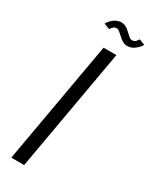

<svg xmlns="http://www.w3.org/2000/svg" viewBox="-243 -1019 858 1075"><g transform="rotate(30 185.5 -482.0)"><path d="M181.6 -791.5H264.6L125 0H42ZM198.2 -964.4Q225.6 -964.4 247.6 -942.9L272 -920.9Q274.4 -918.9 278.8 -915.3Q283.2 -911.6 284.9 -910.6Q286.6 -909.7 290 -908.4Q293.5 -907.2 297.9 -907.2Q320.3 -907.2 333.5 -933.1L370.6 -918.9Q360.4 -899.9 338.4 -882.8Q316.4 -865.7 290.5 -865.7Q265.6 -865.7 241.2 -887.7L216.8 -909.2Q201.7 -922.9 190.9 -922.9Q171.4 -922.9 156.2 -897L119.1 -911.6Q134.8 -938 155.8 -951.2Q176.8 -964.4 198.2 -964.4Z"/></g></svg>

Font: Resagnicto
Style: Italic
Weight: 500
Italic angle: -10°
Version: Version 0.999